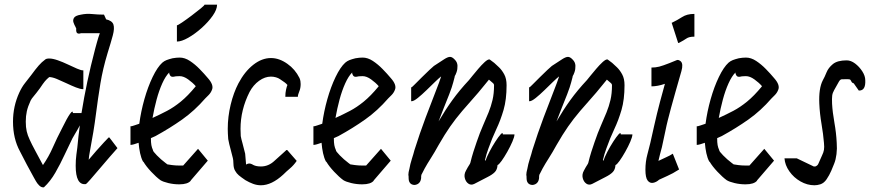

<svg xmlns="http://www.w3.org/2000/svg" viewBox="-20 -778 3747 827"><path d="M166 29Q157 29 148.5 20.5Q140 12 134.5 2Q129 -8 126 -13Q110 -42 95.5 -69Q81 -96 66 -126Q36 -181 36 -254Q36 -320 63 -379Q74 -403 87.5 -420Q101 -437 114 -454Q133 -480 146.5 -495.5Q160 -511 174 -521Q179 -526 192 -526Q207 -526 228.5 -518.5Q250 -511 272 -500.5Q294 -490 311.5 -482.5Q329 -475 337 -475H339V-394H337Q326 -394 307 -401.5Q288 -409 266 -419.5Q244 -430 224.5 -438Q205 -446 192 -446Q181 -437 173.5 -428Q166 -419 152 -398Q135 -375 125.5 -364Q116 -353 112 -345Q100 -319 95.5 -298.5Q91 -278 91 -254Q91 -230 95 -212.5Q99 -195 108 -176Q116 -158 132.5 -127.5Q149 -97 165 -67Q190 -103 207.5 -143Q225 -183 247 -225Q269 -270 281.5 -287.5Q294 -305 294 -291H331Q342 -359 356 -425.5Q370 -492 390 -568Q392 -575 397.5 -595.5Q403 -616 410 -635H329Q329 -635 323.5 -633.5Q318 -632 313 -635Q308 -638 308 -651Q310 -654 305 -662.5Q300 -671 296.5 -681.5Q293 -692 299 -701.5Q305 -711 329 -715Q352 -720 377.5 -717.5Q403 -715 425 -715H428L437 -695H436Q463 -689 468.5 -672.5Q474 -656 466 -626Q458 -596 443 -548Q423 -482 412.5 -418.5Q402 -355 393 -284.5Q384 -214 367 -125Q365 -117 364 -107.5Q363 -98 362 -90Q377 -108 395 -128.5Q413 -149 428 -165Q443 -181 448 -186H451L486 -140Q474 -127 452.5 -102Q431 -77 408 -50Q385 -23 368.5 -4Q352 15 349 15Q306 20 306 -64Q306 -89 309 -112Q312 -135 313 -142Q315 -168 318 -191.5Q321 -215 324 -238Q314 -219 303.5 -202Q293 -185 292 -182Q276 -150 258 -111Q240 -72 218.5 -34.5Q197 3 169 29Z M752 16Q728 16 705 10.5Q682 5 671 -2Q653 -15 631 -38.5Q609 -62 598 -81L596 -82Q588 -97 583.5 -118Q579 -139 577 -163Q566 -159 557 -156.5Q548 -154 544 -154H542V-234H544Q547 -234 557.5 -237.5Q568 -241 580 -245Q587 -298 602 -351Q617 -404 637.5 -446.5Q658 -489 679 -508Q687 -515 697 -519Q707 -523 723 -527Q740 -530 754 -530Q776 -530 798 -515.5Q820 -501 840 -480.5Q860 -460 875 -442Q902 -412 893 -391Q888 -378 878.5 -368.5Q869 -359 864 -354Q818 -301 765 -263.5Q712 -226 650 -192Q646 -190 630 -183Q630 -164 632 -153Q634 -142 639 -131Q638 -127 655.5 -109Q673 -91 693 -76L701 -70Q706 -69 721 -67Q736 -65 752 -65H769L833 -137L875 -86L801 0H802Q789 16 752 16ZM637 -270Q670 -285 699.5 -300.5Q729 -316 759 -340.5Q789 -365 822 -405L823 -407Q810 -422 790.5 -436Q771 -450 754 -450Q749 -450 741 -449.5Q733 -449 731 -448Q718 -445 713 -452.5Q708 -460 709 -466Q693 -450 679 -419Q665 -388 654.5 -349Q644 -310 637 -270ZM742 -599V-669Q746 -669 764.5 -681.5Q783 -694 805.5 -711Q828 -728 844.5 -741.5Q861 -755 861 -758H915Q915 -737 896 -710Q877 -683 848.5 -657.5Q820 -632 791 -615.5Q762 -599 742 -599Z M1104 20Q1087 20 1070.5 14Q1054 8 1037 -2Q1018 -15 1008.5 -23Q999 -31 993 -42Q986 -53 985.5 -72Q985 -91 983 -97Q979 -115 973 -136Q967 -157 963 -179Q962 -193 961.5 -203Q961 -213 961 -223Q961 -275 973.5 -327Q986 -379 1007 -419Q1034 -470 1071 -499Q1108 -528 1147 -528Q1183 -528 1218 -503Q1251 -480 1270 -442Q1273 -435 1274 -428.5Q1275 -422 1275 -416Q1275 -398 1269 -384Q1263 -370 1263 -361H1209Q1209 -378 1212 -391.5Q1215 -405 1218 -412Q1214 -417 1207 -422.5Q1200 -428 1186 -437Q1179 -442 1168.5 -445Q1158 -448 1147 -448Q1121 -448 1096 -430Q1071 -412 1055 -382Q1016 -305 1016 -223Q1016 -216 1016.5 -208Q1017 -200 1017 -192Q1019 -180 1024.5 -161Q1030 -142 1036 -116L1040 -69Q1043 -72 1051 -73.5Q1059 -75 1072 -67Q1084 -61 1104 -61Q1137 -61 1163 -86Q1186 -107 1198 -117.5Q1210 -128 1214 -132H1217L1258 -85Q1245 -66 1229 -52.5Q1213 -39 1200 -26Q1150 20 1104 20Z M1540 16Q1516 16 1493 10.5Q1470 5 1459 -2Q1441 -15 1419 -38.5Q1397 -62 1386 -81L1384 -82Q1376 -97 1371.5 -118Q1367 -139 1365 -163Q1354 -159 1345 -156.5Q1336 -154 1332 -154H1330V-234H1332Q1335 -234 1345.5 -237.5Q1356 -241 1368 -245Q1375 -298 1390 -351Q1405 -404 1425.5 -446.5Q1446 -489 1467 -508Q1475 -515 1485 -519Q1495 -523 1511 -527Q1528 -530 1542 -530Q1564 -530 1586 -515.5Q1608 -501 1628 -480.5Q1648 -460 1663 -442Q1690 -412 1681 -391Q1676 -378 1666.5 -368.5Q1657 -359 1652 -354Q1606 -301 1553 -263.5Q1500 -226 1438 -192Q1434 -190 1418 -183Q1418 -164 1420 -153Q1422 -142 1427 -131Q1426 -127 1443.5 -109Q1461 -91 1481 -76L1489 -70Q1494 -69 1509 -67Q1524 -65 1540 -65H1557L1621 -137L1663 -86L1589 0H1590Q1577 16 1540 16ZM1425 -270Q1458 -285 1487.5 -300.5Q1517 -316 1547 -340.5Q1577 -365 1610 -405L1611 -407Q1598 -422 1578.5 -436Q1559 -450 1542 -450Q1537 -450 1529 -449.5Q1521 -449 1519 -448Q1506 -445 1501 -452.5Q1496 -460 1497 -466Q1481 -450 1467 -419Q1453 -388 1442.5 -349Q1432 -310 1425 -270Z M2023 14Q2009 21 1997.5 13Q1986 5 1982 -11Q1978 -27 1987 -43Q1996 -60 2000.5 -66.5Q2005 -73 2006 -77Q2012 -102 2019 -124Q2026 -146 2033 -166Q2047 -207 2060.5 -237.5Q2074 -268 2084.5 -294Q2095 -320 2101.5 -347.5Q2108 -375 2108 -411Q2108 -416 2104 -419.5Q2100 -423 2086 -435Q2080 -428 2068 -413Q2056 -398 2040 -379Q1999 -333 1970.5 -299.5Q1942 -266 1919 -233Q1896 -200 1869 -153Q1852 -122 1836 -97Q1820 -72 1809 -52Q1802 -39 1799.5 -33.5Q1797 -28 1795 -25Q1794 -21 1794 -18Q1794 -15 1794 -11Q1792 8 1778.5 15Q1765 22 1752.5 15.5Q1740 9 1740 -11V-17Q1738 -24 1740 -36Q1741 -40 1741.5 -43Q1742 -46 1743 -49Q1747 -72 1754 -93.5Q1761 -115 1765 -131Q1788 -204 1813.5 -272Q1839 -340 1863 -401Q1866 -409 1871 -422Q1876 -435 1880 -448H1879Q1871 -442 1854 -425.5Q1837 -409 1817 -389.5Q1797 -370 1779.5 -356Q1762 -342 1753 -342H1751V-402H1753Q1754 -402 1767 -415Q1780 -428 1797.5 -445.5Q1815 -463 1830 -477Q1845 -491 1849 -494Q1878 -513 1893.5 -523Q1909 -533 1918.5 -533Q1928 -533 1939 -521Q1950 -510 1950.5 -495Q1951 -480 1946.5 -467Q1942 -454 1938 -449H1939Q1935 -433 1932 -422.5Q1929 -412 1925.5 -401Q1922 -390 1915 -372Q1903 -342 1891.5 -313Q1880 -284 1869 -255Q1899 -306 1929 -347.5Q1959 -389 2000 -433Q2004 -438 2015 -451.5Q2026 -465 2040 -481.5Q2054 -498 2067 -510Q2080 -522 2087 -522H2089L2109 -507Q2117 -500 2129.5 -488Q2142 -476 2152 -457.5Q2162 -439 2162 -411Q2162 -349 2149 -304.5Q2136 -260 2118 -222Q2100 -184 2084 -139Q2075 -115 2069 -89Q2069 -89 2071 -85Q2076 -101 2088 -124Q2100 -147 2113.5 -168Q2127 -189 2136.5 -199.5Q2146 -210 2146 -199H2196Q2196 -189 2187 -168Q2178 -147 2165 -124Q2152 -101 2140.5 -85Q2129 -69 2123 -67Q2122 -48 2111.5 -37Q2101 -26 2080 -15.5Q2059 -5 2023 14Z M2531 14Q2517 21 2505.5 13Q2494 5 2490 -11Q2486 -27 2495 -43Q2504 -60 2508.5 -66.5Q2513 -73 2514 -77Q2520 -102 2527 -124Q2534 -146 2541 -166Q2555 -207 2568.5 -237.5Q2582 -268 2592.5 -294Q2603 -320 2609.5 -347.5Q2616 -375 2616 -411Q2616 -416 2612 -419.5Q2608 -423 2594 -435Q2588 -428 2576 -413Q2564 -398 2548 -379Q2507 -333 2478.5 -299.5Q2450 -266 2427 -233Q2404 -200 2377 -153Q2360 -122 2344 -97Q2328 -72 2317 -52Q2310 -39 2307.5 -33.5Q2305 -28 2303 -25Q2302 -21 2302 -18Q2302 -15 2302 -11Q2300 8 2286.5 15Q2273 22 2260.5 15.5Q2248 9 2248 -11V-17Q2246 -24 2248 -36Q2249 -40 2249.5 -43Q2250 -46 2251 -49Q2255 -72 2262 -93.5Q2269 -115 2273 -131Q2296 -204 2321.5 -272Q2347 -340 2371 -401Q2374 -409 2379 -422Q2384 -435 2388 -448H2387Q2379 -442 2362 -425.5Q2345 -409 2325 -389.5Q2305 -370 2287.5 -356Q2270 -342 2261 -342H2259V-402H2261Q2262 -402 2275 -415Q2288 -428 2305.5 -445.5Q2323 -463 2338 -477Q2353 -491 2357 -494Q2386 -513 2401.5 -523Q2417 -533 2426.5 -533Q2436 -533 2447 -521Q2458 -510 2458.5 -495Q2459 -480 2454.5 -467Q2450 -454 2446 -449H2447Q2443 -433 2440 -422.5Q2437 -412 2433.5 -401Q2430 -390 2423 -372Q2411 -342 2399.5 -313Q2388 -284 2377 -255Q2407 -306 2437 -347.5Q2467 -389 2508 -433Q2512 -438 2523 -451.5Q2534 -465 2548 -481.5Q2562 -498 2575 -510Q2588 -522 2595 -522H2597L2617 -507Q2625 -500 2637.5 -488Q2650 -476 2660 -457.5Q2670 -439 2670 -411Q2670 -349 2657 -304.5Q2644 -260 2626 -222Q2608 -184 2592 -139Q2583 -115 2577 -89Q2577 -89 2579 -85Q2584 -101 2596 -124Q2608 -147 2621.5 -168Q2635 -189 2644.5 -199.5Q2654 -210 2654 -199H2704Q2704 -189 2695 -168Q2686 -147 2673 -124Q2660 -101 2648.5 -85Q2637 -69 2631 -67Q2630 -48 2619.5 -37Q2609 -26 2588 -15.5Q2567 -5 2531 14Z M2901 -593 2873 -680H2874Q2897 -691 2918 -704.5Q2939 -718 2969 -718H2971V-620H2969Q2948 -620 2936.5 -612Q2925 -604 2904 -593ZM2819 -4Q2807 7 2793 9.5Q2779 12 2769.5 -0.5Q2760 -13 2760 -47Q2760 -82 2768.5 -113Q2777 -144 2781 -162Q2791 -206 2797.5 -235.5Q2804 -265 2810 -289Q2816 -313 2823 -340Q2830 -367 2841 -406Q2842 -409 2842.5 -411.5Q2843 -414 2844 -417Q2812 -406 2786 -406V-487Q2804 -487 2819.5 -491Q2835 -495 2863 -506Q2888 -516 2895 -519Q2902 -522 2912 -514Q2924 -503 2915 -471.5Q2906 -440 2890 -384Q2878 -342 2870.5 -314Q2863 -286 2857 -262.5Q2851 -239 2845.5 -211.5Q2840 -184 2831 -144Q2827 -129 2823 -114Q2819 -99 2816 -85Q2834 -94 2850 -101Q2866 -108 2878 -116L2905 -48Q2877 -30 2855 -20.5Q2833 -11 2819 -4Z M3191 16Q3167 16 3144 10.5Q3121 5 3110 -2Q3092 -15 3070 -38.5Q3048 -62 3037 -81L3035 -82Q3027 -97 3022.5 -118Q3018 -139 3016 -163Q3005 -159 2996 -156.5Q2987 -154 2983 -154H2981V-234H2983Q2986 -234 2996.5 -237.5Q3007 -241 3019 -245Q3026 -298 3041 -351Q3056 -404 3076.5 -446.5Q3097 -489 3118 -508Q3126 -515 3136 -519Q3146 -523 3162 -527Q3179 -530 3193 -530Q3215 -530 3237 -515.5Q3259 -501 3279 -480.5Q3299 -460 3314 -442Q3341 -412 3332 -391Q3327 -378 3317.5 -368.5Q3308 -359 3303 -354Q3257 -301 3204 -263.5Q3151 -226 3089 -192Q3085 -190 3069 -183Q3069 -164 3071 -153Q3073 -142 3078 -131Q3077 -127 3094.5 -109Q3112 -91 3132 -76L3140 -70Q3145 -69 3160 -67Q3175 -65 3191 -65H3208L3272 -137L3314 -86L3240 0H3241Q3228 16 3191 16ZM3076 -270Q3109 -285 3138.5 -300.5Q3168 -316 3198 -340.5Q3228 -365 3261 -405L3262 -407Q3249 -422 3229.5 -436Q3210 -450 3193 -450Q3188 -450 3180 -449.5Q3172 -449 3170 -448Q3157 -445 3152 -452.5Q3147 -460 3148 -466Q3132 -450 3118 -419Q3104 -388 3093.5 -349Q3083 -310 3076 -270Z M3488 20Q3457 20 3428 3.5Q3399 -13 3380 -40Q3361 -67 3359 -96H3412L3485 -61H3492Q3502 -65 3505 -73Q3508 -81 3521 -109Q3527 -121 3529 -132.5Q3531 -144 3529 -163Q3526 -200 3518.5 -244Q3511 -288 3509 -331Q3506 -397 3524 -432Q3532 -446 3540 -466Q3548 -486 3567.5 -502Q3587 -518 3627 -518Q3645 -518 3663 -504.5Q3681 -491 3694 -471Q3707 -451 3707 -432Q3709 -388 3681 -388H3679L3658 -418H3659Q3650 -421 3648 -425.5Q3646 -430 3643.5 -433.5Q3641 -437 3631 -437Q3612 -437 3605.5 -436.5Q3599 -436 3593.5 -426.5Q3588 -417 3573 -390Q3566 -378 3564.5 -366Q3563 -354 3564 -331Q3566 -295 3574 -250Q3582 -205 3584 -163Q3586 -138 3583 -114Q3580 -90 3573 -73Q3569 -62 3560.5 -42.5Q3552 -23 3540.5 -6Q3529 11 3513 16Q3500 20 3488 20Z"/></svg>

Font: Syne Tactile
Style: Regular
Weight: 400
Designer: Lucas Descroix
Foundry: Bonjour Monde
Version: Version 2.100; ttfautohint (v1.8.3)